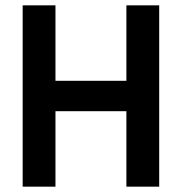

<svg xmlns="http://www.w3.org/2000/svg" viewBox="-20 -700 682 720"><path d="M65 0V-680H188V-397H454V-680H577V0H454V-283H188V0Z"/></svg>

Font: Teachers SemiBold
Style: Regular
Weight: 600
Version: Version 1.001